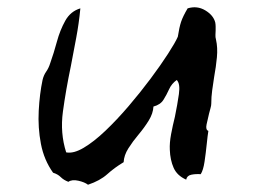

<svg xmlns="http://www.w3.org/2000/svg" viewBox="-20 -489 708 528"><path d="M574 -380Q579 -358 576.5 -331.5Q574 -305 569 -278Q566 -259 563.5 -240.5Q561 -222 561 -204Q561 -199 559 -192Q557 -185 555 -177Q551 -161 548 -146.5Q545 -132 553 -129Q551 -117 548.5 -92.5Q546 -68 542.5 -44.5Q539 -21 532 -10Q518 -11 506 -8.5Q494 -6 492 5Q467 -6 457.5 -27.5Q448 -49 447 -77Q446 -96 450.5 -120Q455 -144 461 -168Q468 -202 472 -230.5Q476 -259 466 -269Q452 -259 445 -243.5Q438 -228 429.5 -214.5Q421 -201 402 -196Q401 -177 389 -157.5Q377 -138 361 -119Q345 -100 333 -81Q321 -62 320 -43Q295 -28 275 -10Q255 8 222 19Q213 12 195.5 8Q178 4 168 11Q155 6 147 -2Q139 -10 126 -14Q101 -49 92.5 -93.5Q84 -138 86.5 -184.5Q89 -231 97 -269Q100 -282 107 -292Q114 -302 118 -315Q128 -343 136.5 -374.5Q145 -406 159.5 -432Q174 -458 201 -466Q197 -424 189.5 -384.5Q182 -345 175 -308Q161 -241 153 -182Q145 -123 162 -70Q182 -66 210 -82.5Q238 -99 270 -129.5Q302 -160 334 -197.5Q366 -235 394 -272.5Q422 -310 442 -341Q462 -372 469 -388Q473 -414 478 -429Q483 -444 496 -466Q522 -474 544.5 -460.5Q567 -447 572 -427Q573 -421 573 -416Q573 -411 573 -405Q573 -400 572.5 -393.5Q572 -387 574 -380Z"/></svg>

Font: Yuji Boku
Style: Regular
Weight: 400
Designer: Kataoka Yuji
Foundry: Kinuta Font Factory
Version: Version 3.002